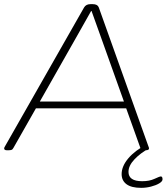

<svg xmlns="http://www.w3.org/2000/svg" viewBox="-28 -722 803 925"><path d="M6 2Q-8 2 -8 -7Q-8 -11 -4 -17L377 -686Q386 -702 408 -702H419Q442 -702 448 -686L687 -17Q688 -15 689 -12Q690 -9 690 -7Q690 2 673 2H668Q658 2 654.5 -0.5Q651 -3 648 -10L580 -200H145L37 -10Q33 -2 27.5 0Q22 2 11 2ZM345 -552 164 -233H569L455 -552L413 -669H411ZM652 183Q605 183 581.5 165.5Q558 148 558 117Q558 79 590 41Q622 3 680 -27L690 -7Q649 15 620 45.5Q591 76 591 106Q591 151 657 151Q692 151 716.5 139.5Q741 128 747 128Q755 128 755 142Q755 152 739 161.5Q723 171 699.5 177Q676 183 652 183Z"/></svg>

Font: Asap Expanded Expanded Thin
Style: Italic
Weight: 100
Width: 7
Italic angle: -6°
Designer: Pablo Cosgaya
Foundry: Omnibus-Type
Version: Version 3.001; ttfautohint (v1.8.4.7-5d5b)